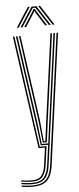

<svg xmlns="http://www.w3.org/2000/svg" viewBox="-63 -783 421 1017"><g transform="rotate(-5 148.0 -274.5)"><path d="M68.2 201Q52.8 201 37.5 199.8Q22.2 198.5 10.5 196V189.2Q23.8 191.8 38.8 193Q53.8 194.2 68.2 194.2Q102.2 194.2 123.1 183.4Q144 172.5 155 150.8Q166 129 170.2 97L265.2 -600H273.2L178.2 98Q173.8 130.5 162.4 153.6Q151 176.8 128.6 188.9Q106.2 201 68.2 201ZM68.2 173.8Q56.8 173.8 41.8 172.5Q26.8 171.2 10.5 168.8V162Q28.2 165.2 43.6 166.1Q59 167 68.2 167Q100.8 167 116.9 149.6Q133 132.2 138.5 92.5L151.2 0H117.2L33.2 -600H41.2L124.2 -6.8H160.2L146.5 93.8Q141 133 124.2 153.4Q107.5 173.8 68.2 173.8ZM68.2 187.5Q55 187.5 40 186.2Q25 185 10.5 182.5V175.5Q25.2 178 40.2 179.2Q55.2 180.5 68.2 180.5Q112.2 180.5 130.6 158.2Q149 136 154.5 94.8L169.5 -13.5H130.2L115.2 -129.8L49.2 -600H57.5L122.5 -135.8L136 -20.5H170.5L249 -600H257L162.2 95.8Q155.8 144.5 134 166Q112.2 187.5 68.2 187.5ZM142 -27.2 129.8 -141.8 65.5 -600H73.5L137 -148L148 -34H156.5L171 -146L232.8 -600H241L177.8 -135.8L163.5 -27.2ZM57.8 -645 125.8 -750H135.8L67.8 -645ZM77.8 -645 145.8 -750H170.8L238.8 -645H228.8L175.2 -727.5L165.2 -742.5H151.2L141 -727.5L87.8 -645ZM97.8 -645 147.5 -722.8 154.2 -735.8H162.2L169.2 -722.8L218.8 -645H208.8L162 -718.2L159.2 -726H157.2L154.5 -718.2L107.8 -645ZM248.8 -645 180.8 -750H190.8L258.8 -645Z"/></g></svg>

Font: Big Shoulders Inline Text Thin
Style: Regular
Weight: 100
Designer: Patric King
Foundry: XO Type Co
Version: Version 2.002